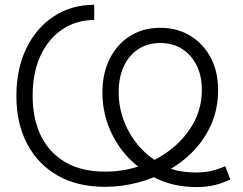

<svg xmlns="http://www.w3.org/2000/svg" viewBox="-20 -758 999 790"><path d="M789.1 11.7Q749 11.7 710.7 4.6Q672.4 -2.4 639.2 -16.4Q606 -30.3 581.5 -49.8Q528.3 -82.5 487.5 -132.8Q446.8 -183.1 424.1 -245.6Q401.4 -308.1 401.4 -377Q401.4 -457 431.9 -517.1Q462.4 -577.1 516.1 -610.4Q569.8 -643.6 639.2 -643.6Q709 -643.6 762.9 -610.8Q816.9 -578.1 847.2 -520.5Q877.4 -462.9 877.4 -387.7Q877.4 -313 851.1 -250.7Q824.7 -188.5 778.8 -139.9Q732.9 -91.3 673.3 -57.9Q613.8 -24.4 546.9 -6.8Q480 10.7 412.1 10.7Q298.3 10.7 216.8 -35.9Q135.3 -82.5 91.3 -166.7Q47.4 -251 47.4 -363.3Q47.4 -474.6 88.4 -559.1Q129.4 -643.6 201.7 -690.9Q273.9 -738.3 367.7 -738.3V-675.8Q295.9 -675.8 238.5 -638.4Q181.2 -601.1 147.7 -531.2Q114.3 -461.4 114.3 -363.3Q114.3 -268.1 148.9 -198.2Q183.6 -128.4 250 -90.1Q316.4 -51.8 412.1 -51.8Q491.7 -51.8 563.2 -77.6Q634.8 -103.5 690.7 -149.4Q746.6 -195.3 778.6 -256.3Q810.5 -317.4 810.5 -387.7Q810.5 -446.3 788.8 -489.5Q767.1 -532.7 728.8 -556.9Q690.4 -581.1 639.2 -581.1Q587.9 -581.1 549.3 -555.9Q510.7 -530.8 489.5 -485.4Q468.3 -439.9 468.3 -378.4Q468.3 -315.9 490.7 -258.3Q513.2 -200.7 553.2 -155Q593.3 -109.4 645.5 -83Q673.3 -64 709 -56.2Q744.6 -48.3 790 -48.3Q818.4 -48.3 846.7 -54.2Q875 -60.1 906.7 -74.2L927.7 -19.5Q907.7 -10.3 886.2 -2.9Q864.7 4.4 840.8 8.1Q816.9 11.7 789.1 11.7Z"/></svg>

Font: Inter 28pt Light
Style: Regular
Weight: 300
Designer: Rasmus Andersson
Foundry: rsms
Version: Version 4.001;git-66647c0bb